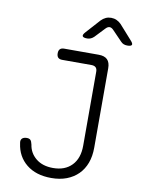

<svg xmlns="http://www.w3.org/2000/svg" viewBox="-102 -1018 804 1096"><g transform="rotate(10 300.0 -470.0)"><path d="M64 -154Q60 -172 69 -181.5Q78 -191 97 -191Q111 -191 118 -184Q125 -177 129 -158Q136 -110 174 -79Q212 -48 273 -48Q342 -48 381.5 -89Q421 -130 421 -203V-632Q421 -649 412.5 -657Q404 -665 387 -665H218Q202 -665 194 -673Q186 -681 186 -698Q186 -714 194 -722Q202 -730 218 -730H418Q452 -730 468.5 -713.5Q485 -697 485 -663V-203Q485 -153 470.5 -114Q456 -75 428.5 -47.5Q401 -20 362 -5Q323 10 273 10Q184 10 129 -34.5Q74 -79 64 -154ZM337 -810Q314 -810 310 -818.5Q306 -827 322 -844L395 -925Q407 -937 421 -943.5Q435 -950 452 -950Q469 -950 483.5 -943.5Q498 -937 510 -925L583 -843Q599 -826 595 -818Q591 -810 569 -810Q557 -810 547.5 -814Q538 -818 531 -826L476 -883Q464 -896 452.5 -896Q441 -896 429 -883L376 -827Q368 -819 358 -814.5Q348 -810 337 -810Z"/></g></svg>

Font: Maple Mono NL ExtraLight
Style: Regular
Weight: 275
Monospace: yes
Designer: subframe7536
Version: Version 7.000